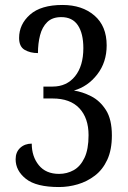

<svg xmlns="http://www.w3.org/2000/svg" viewBox="-20 -744 517 774"><path d="M218 10Q126 10 84.5 -23Q43 -56 43 -102Q43 -131 61.5 -148Q80 -165 108 -165Q108 -113 136.5 -78Q165 -43 218 -43Q250 -43 277 -58Q304 -73 320.5 -107.5Q337 -142 337 -199Q337 -268 300 -307.5Q263 -347 192 -347H155V-395H192Q249 -395 282.5 -436.5Q316 -478 316 -550Q316 -609 294 -642Q272 -675 227 -675Q191 -675 170.5 -655Q150 -635 141.5 -602Q133 -569 133 -530Q102 -530 79.5 -543Q57 -556 57 -591Q57 -646 101 -685Q145 -724 232 -724Q311 -724 360.5 -681.5Q410 -639 410 -561Q410 -493 372 -444Q334 -395 278 -379Q312 -374 347.5 -356Q383 -338 407 -300.5Q431 -263 431 -198Q431 -140 412.5 -100Q394 -60 362.5 -36Q331 -12 293.5 -1Q256 10 218 10Z"/></svg>

Font: Noto Serif Armenian Condensed
Style: Regular
Weight: 400
Width: 3
Designer: Monotype Design Team
Foundry: Monotype Imaging Inc.
Version: Version 2.008; ttfautohint (v1.8.4.7-5d5b)